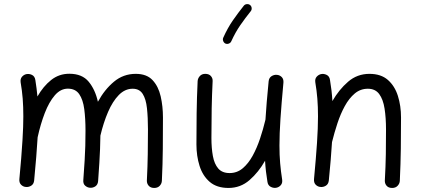

<svg xmlns="http://www.w3.org/2000/svg" viewBox="-20 -888 2078 944"><path d="M75.2 -7.3Q80.6 -63 84.2 -109.4Q87.9 -155.8 90.3 -195.3Q90.3 -199.2 90.8 -203.6Q94.7 -267.1 94.7 -315.9Q94.7 -363.3 91.6 -403.1Q88.4 -442.9 81.5 -482.9Q79.1 -500 87.9 -510.3Q96.7 -520.5 108.9 -523.4Q123 -526.4 137 -519.8Q150.9 -513.2 153.8 -494.6Q160.6 -452.6 164.1 -413.6Q192.4 -463.4 231.2 -494.4Q270 -525.4 320.8 -525.4Q383.8 -525.4 416 -486.3Q448.2 -447.3 461.4 -387.7Q494.1 -447.8 540.3 -486.3Q586.4 -524.9 647.5 -524.9Q701.2 -524.9 730 -494.1Q758.8 -463.4 770 -414.3Q781.2 -365.2 781.2 -310.5Q781.2 -234.4 780.5 -157.7Q779.8 -81.1 775.9 0.5Q775.4 14.6 765.4 25.4Q755.4 36.1 738.3 36.1Q720.7 36.1 711.2 25.4Q701.7 14.6 702.1 0Q705.6 -69.8 706.5 -130.4Q707.5 -190.9 707.5 -251.5Q707.5 -310.5 702.6 -355.7Q697.8 -400.9 681.6 -426.3Q665.5 -451.7 632.3 -451.7Q594.2 -451.7 564 -420.7Q533.7 -389.6 511.2 -337.4Q488.8 -285.2 473.6 -221.2Q473.1 -185.5 471.9 -155Q470.7 -124.5 468.5 -88.1Q466.3 -51.8 462.4 2.4Q460.9 20 449 28.1Q437 36.1 422.9 35.2Q409.2 34.2 398.7 24.9Q388.2 15.6 389.6 -2.4Q394 -61.5 396.2 -99.6Q398.4 -137.7 399.4 -170.7Q400.4 -203.6 400.4 -245.6Q400.4 -304.7 394.3 -351.3Q388.2 -397.9 369.6 -425Q351.1 -452.1 313.5 -452.1Q277.8 -452.1 249.5 -419.4Q221.2 -386.7 200.2 -332.3Q179.2 -277.8 165 -212.9Q162.6 -168.5 158.2 -116.2Q153.8 -64 147.9 -0.5Q146 17.1 133.5 24.9Q121.1 32.7 106.9 31.2Q93.8 30.3 83.7 20.3Q73.7 10.3 75.2 -7.3Z M1373.5 -481.4Q1363.8 -377 1358.9 -303.2Q1354 -229.5 1354 -172.9Q1354 -125.5 1357.4 -85.7Q1360.8 -45.9 1367.2 -5.4Q1369.6 11.2 1361.3 21.5Q1353 31.7 1340.3 34.7Q1326.2 38.1 1311.8 31Q1297.4 23.9 1294.9 5.9Q1290.5 -20 1287.6 -45.4Q1284.7 -70.8 1283.2 -97.7Q1251.5 -41.5 1207 -2.7Q1162.6 36.1 1103.5 36.1Q1045.9 36.1 1011.2 6.3Q976.6 -23.4 961.2 -72.3Q945.8 -121.1 945.8 -178.2Q945.8 -254.4 946.8 -331.1Q947.8 -407.7 951.7 -489.3Q952.6 -502.9 962.4 -513.9Q972.2 -524.9 989.3 -524.9Q1007.3 -524.9 1016.8 -514.2Q1026.4 -503.4 1025.4 -488.8Q1022 -419.4 1020.8 -355.2Q1019.5 -291 1019.5 -209.5Q1019.5 -160.2 1026.6 -121.1Q1033.7 -82 1053 -59.6Q1072.3 -37.1 1108.9 -37.1Q1145.5 -37.1 1173.3 -60.5Q1201.2 -84 1222.2 -122.3Q1243.2 -160.6 1258.5 -206.5Q1273.9 -252.4 1284.7 -297.9Q1285.2 -299.3 1285.2 -300.3Q1287.6 -340.3 1291.5 -387Q1295.4 -433.6 1300.8 -488.3Q1302.7 -505.9 1315.4 -513.7Q1328.1 -521.5 1341.8 -520Q1355 -519 1365 -509.3Q1375 -499.5 1373.5 -481.4ZM1209.5 -863.3Q1216.3 -857.9 1217.3 -848.9Q1218.3 -839.8 1212.9 -833Q1185.5 -798.8 1161.6 -764.4Q1137.7 -730 1117.2 -685.1Q1113.8 -677.2 1105.2 -673.8Q1096.7 -670.4 1088.4 -673.8Q1080.6 -677.7 1077.4 -686.3Q1074.2 -694.8 1077.6 -702.6Q1099.6 -751.5 1125.5 -788.6Q1151.4 -825.7 1178.7 -859.9Q1184.1 -866.7 1193.4 -867.7Q1202.6 -868.7 1209.5 -863.3Z M1523.9 -7.3Q1533.7 -111.8 1538.6 -185.5Q1543.5 -259.3 1543.5 -315.9Q1543.5 -363.3 1540.3 -403.1Q1537.1 -442.9 1530.3 -482.9Q1527.8 -500 1536.4 -510Q1544.9 -520 1557.1 -523.4Q1571.3 -526.9 1585.7 -520Q1600.1 -513.2 1602.5 -494.6Q1606.9 -468.8 1609.9 -443.1Q1612.8 -417.5 1614.3 -391.1Q1646.5 -447.3 1691.4 -486.1Q1736.3 -524.9 1796.4 -524.9Q1853 -524.9 1887 -495.1Q1920.9 -465.3 1936.3 -416.5Q1951.7 -367.7 1951.7 -310.5Q1951.7 -234.4 1950.7 -157.7Q1949.7 -81.1 1945.8 0.5Q1945.3 14.2 1935.3 25.1Q1925.3 36.1 1908.2 36.1Q1890.1 36.1 1880.9 25.4Q1871.6 14.6 1872.1 0Q1876 -69.8 1877 -130.4Q1877.9 -190.9 1877.9 -251.5Q1877.9 -308.6 1870.8 -354Q1863.8 -399.4 1844.5 -425.5Q1825.2 -451.7 1788.6 -451.7Q1752 -451.7 1724.1 -428.2Q1696.3 -404.8 1675.3 -366.5Q1654.3 -328.1 1639.2 -282.2Q1624 -236.3 1612.8 -190.9Q1612.3 -189.5 1612.3 -188.5Q1609.9 -148.4 1606 -101.8Q1602.1 -55.2 1596.7 -0.5Q1594.7 17.1 1582.3 24.9Q1569.8 32.7 1555.7 31.2Q1542.5 30.3 1532.5 20.5Q1522.5 10.7 1523.9 -7.3Z"/></svg>

Font: Mikhak-DS2-FD Regular
Style: Regular
Weight: 400
Designer: Amin Abedi
Version: Version 3.4